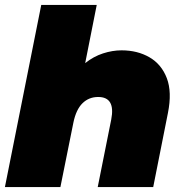

<svg xmlns="http://www.w3.org/2000/svg" viewBox="-25 -762 747 782"><path d="M470 -557Q535 -557 584 -528.5Q633 -500 654.5 -443.5Q676 -387 659 -302L599 0H373L428 -275Q446 -367 375 -367Q337 -367 311 -341.5Q285 -316 274 -263L221 0H-5L143 -742H369L322 -505Q356 -532 394.5 -544.5Q433 -557 470 -557Z"/></svg>

Font: Montserrat Black
Style: Italic
Weight: 900
Italic angle: -11.3°
Designer: Julieta Ulanovsky
Foundry: Julieta Ulanovsky
Version: Version 9.000; ttfautohint (v1.8.4.7-5d5b)